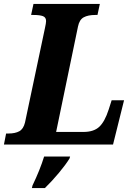

<svg xmlns="http://www.w3.org/2000/svg" viewBox="-42 -734 669 975"><path d="M-11 -56H1Q35 -56 56 -67.5Q77 -79 85 -112L186 -590Q192 -617 192 -627Q192 -646 176 -652Q160 -658 128 -658H116L128 -714H465L453 -658H441Q405 -658 383 -646Q361 -634 354 -599L243 -64H382Q434 -64 462 -90Q490 -116 510 -178L525 -225H588L532 0H-22ZM123 208Q161 129 182 61H314L311 71Q292 102 257 144Q222 186 186 221H120Z"/></svg>

Font: Noto Serif NarrowExtraBold
Style: Italic
Weight: 800
Width: 4
Italic angle: -12°
Designer: Monotype Design Team
Foundry: Monotype Imaging Inc.
Version: Version 1.001